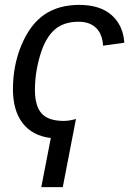

<svg xmlns="http://www.w3.org/2000/svg" viewBox="-20 -558 540 786"><path d="M241 -63Q264 -63 291 -71L237 208H149L188 7Q113 -2 73 -53.5Q33 -105 33 -193Q33 -290 68 -374Q104 -459 162 -498.5Q220 -538 305 -538Q389 -538 436.5 -496.5Q484 -455 489 -383L402 -371Q399 -419 373 -444Q347 -469 302 -469Q240 -469 203 -436Q165 -402 144 -331Q123 -260 123 -190Q123 -124 150.5 -93.5Q178 -63 241 -63Z"/></svg>

Font: Libra Sans Modern
Style: Italic
Weight: 400
Italic angle: -12°
Foundry: Stefan Peev, Context Ltd
Version: Version 1.000